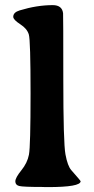

<svg xmlns="http://www.w3.org/2000/svg" viewBox="-20 -744 374 764"><path d="M32.7 -677.2Q32.7 -694.8 58.1 -702.6Q127 -723.6 189.9 -723.6Q227.1 -723.6 231 -691.4Q231.9 -683.6 231.9 -429.7Q231.9 -175.8 240.5 -129.6Q249 -83.5 263.7 -66.9Q300.8 -24.9 300.8 -22.9Q300.8 0.5 169.9 0.5H160.2L149.9 0Q71.8 0 56.4 -3.9Q41 -7.8 41 -22.2Q41 -36.6 64.9 -66.2Q88.9 -95.7 95.2 -128.7Q101.6 -161.6 101.6 -372.6Q101.6 -583.5 94.7 -606.7Q87.9 -629.9 60.3 -647.7Q32.7 -665.5 32.7 -677.2Z"/></svg>

Font: Averia Serif Libre RX
Style: Bold
Weight: 700
Version: Version 1.002